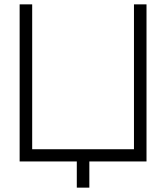

<svg xmlns="http://www.w3.org/2000/svg" viewBox="-20 -740 762 880"><path d="M332 120H389.5V0H651.5V-720H594V-56H127.5V-720H70V0H332Z"/></svg>

Font: Eudonet Light
Style: Regular
Weight: 300
Designer: Mikhail Sharanda
Foundry: Mikhail Sharanda
Version: Version 4.503;Glyphs 3.1.2 (3151)